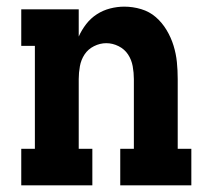

<svg xmlns="http://www.w3.org/2000/svg" viewBox="-20 -558 640 578"><path d="M44 0V-110H85V-420H44V-530H217V-448Q226 -468 239.5 -485.5Q253 -503 271.5 -515Q290 -527 311.5 -532.5Q333 -538 354 -538Q380 -538 405 -530.5Q430 -523 449 -506.5Q468 -490 481.5 -467.5Q495 -445 502.5 -420.5Q510 -396 512.5 -371Q515 -346 515 -320V-110H556V0H342V-110H383V-320Q383 -339 379.5 -358.5Q376 -378 365.5 -394Q355 -410 337 -419Q319 -428 300 -428Q281 -428 263 -419Q245 -410 234.5 -394Q224 -378 220.5 -358.5Q217 -339 217 -320V-110H258V0Z"/></svg>

Font: Iosevka Slab XBdEx
Style: Regular
Weight: 800
Width: 7
Monospace: yes
Designer: Belleve Invis
Foundry: Belleve Invis
Version: Version 11.1.0; ttfautohint (v1.8.3)